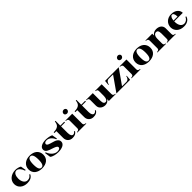

<svg xmlns="http://www.w3.org/2000/svg" viewBox="744 -3206 5665 5665"><g transform="rotate(-45 3576.5 -373.5)"><path d="M331 15C448 15 529 -25 572 -113L546 -131C517 -76 467 -40 393 -40C291 -40 230 -146 230 -270C230 -380 272 -483 362 -483C433 -483 505 -404 539 -297H567L538 -466C487 -497 418 -515 347 -515C171 -515 30 -404 30 -246C30 -85 157 15 331 15Z M946 15C1127 15 1255 -79 1255 -246C1255 -413 1132 -515 946 -515C766 -515 636 -413 636 -246C636 -79 766 15 946 15ZM946 -15C882 -15 839 -67 839 -246C839 -425 882 -485 946 -485C1009 -485 1052 -426 1052 -246C1052 -67 1009 -15 946 -15Z M1624 15C1768 15 1902 -33 1902 -148C1902 -254 1791 -292 1689 -319C1603 -345 1524 -363 1524 -419C1524 -457 1566 -482 1620 -482C1708 -482 1795 -418 1846 -300H1874L1844 -468C1786 -498 1683 -514 1614 -514C1476 -514 1350 -466 1351 -357C1351 -257 1459 -223 1562 -191C1654 -159 1729 -136 1729 -84C1729 -44 1686 -18 1619 -18C1525 -18 1412 -86 1351 -248H1323L1350 -62C1405 -9 1528 15 1624 15Z M1937 -468H2017V-182C2017 -55 2109 16 2214 16C2308 16 2363 -9 2405 -77L2381 -98C2360 -62 2328 -42 2298 -42C2252 -42 2214 -87 2214 -195V-468H2377V-500H2214V-700H2186C2177 -567 2111 -501 1937 -500Z M2425 -18V0H2799V-18C2755 -22 2711 -28 2711 -93V-500H2425V-483C2471 -479 2514 -470 2514 -407V-93C2514 -28 2471 -22 2425 -18ZM2688 -668C2703 -714 2675 -749 2636 -761C2595 -771 2546 -750 2532 -706C2516 -661 2543 -624 2584 -614C2623 -602 2672 -623 2688 -668Z M2810 -468H2890V-182C2890 -55 2982 16 3087 16C3181 16 3236 -9 3278 -77L3254 -98C3233 -62 3201 -42 3171 -42C3125 -42 3087 -87 3087 -195V-468H3250V-500H3087V-700H3059C3050 -567 2984 -501 2810 -500Z M3582 15C3653 15 3713 -19 3742 -77V-1H4026V-18C3979 -21 3939 -31 3939 -93V-500L3669 -501V-483C3713 -479 3742 -473 3742 -408V-217C3742 -105 3700 -45 3649 -45C3607 -45 3569 -77 3569 -181V-500L3288 -501V-483C3340 -480 3373 -473 3373 -408V-170C3373 -50 3476 15 3582 15Z M4055 0H4627L4640 -156H4622C4612 -89 4572 -33 4502 -33H4322L4651 -500H4080L4066 -344H4084C4094 -411 4134 -468 4204 -468H4383Z M4687 -18V0H5061V-18C5017 -22 4973 -28 4973 -93V-500H4687V-483C4733 -479 4776 -470 4776 -407V-93C4776 -28 4733 -22 4687 -18ZM4950 -668C4965 -714 4937 -749 4898 -761C4857 -771 4808 -750 4794 -706C4778 -661 4805 -624 4846 -614C4885 -602 4934 -623 4950 -668Z M5411 15C5592 15 5720 -79 5720 -246C5720 -413 5597 -515 5411 -515C5231 -515 5101 -413 5101 -246C5101 -79 5231 15 5411 15ZM5411 -15C5347 -15 5304 -67 5304 -246C5304 -425 5347 -485 5411 -485C5474 -485 5517 -426 5517 -246C5517 -67 5474 -15 5411 -15Z M6443 -93V-328C6443 -460 6336 -515 6224 -515C6153 -515 6085 -485 6050 -423V-500H5766V-483C5812 -479 5853 -470 5853 -407V-93C5853 -28 5812 -22 5766 -18V0H6125V-18C6081 -22 6050 -28 6050 -93V-282C6050 -404 6103 -454 6160 -454C6206 -454 6246 -427 6246 -316V-93C6246 -29 6223 -23 6171 -18V0H6530V-18C6477 -21 6443 -28 6443 -93Z M6867 15C7037 15 7098 -76 7123 -145L7096 -161C7065 -87 6998 -40 6932 -40C6842 -40 6773 -114 6766 -255C6765 -270 6765 -284 6765 -298H7123C7123 -416 7019 -515 6851 -515C6680 -515 6563 -398 6563 -245C6567 -97 6680 15 6867 15ZM6767 -330C6775 -425 6811 -486 6856 -486C6897 -486 6933 -448 6936 -330Z"/></g></svg>

Font: Sprat
Style: Bold
Weight: 700
Designer: Ethan Nakache
Foundry: Collletttivo
Version: Version 2.000;Glyphs 3.2 (3217)